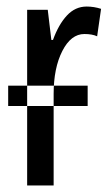

<svg xmlns="http://www.w3.org/2000/svg" viewBox="-20 -567 338 587"><path d="M248 -305V-243H5V-305ZM245 -547Q210 -547 184.5 -519.5Q159 -492 142 -445H137L126 -537H63V0H144V-280Q144 -359 170.5 -411Q197 -463 238 -463Q262 -463 277 -456L289 -540Q267 -547 245 -547Z"/></svg>

Font: Noto Sans Display Condensed
Style: Regular
Weight: 400
Width: 3
Designer: Monotype Design Team
Foundry: Monotype Imaging Inc.
Version: Version 1.900